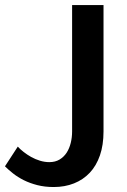

<svg xmlns="http://www.w3.org/2000/svg" viewBox="-27 -731 503 761"><path d="M258.8 -210V-710.9H383.3V-210Q383.3 -156.2 369.1 -115.2Q355 -74.2 328.9 -46.4Q302.7 -18.6 266.4 -4.2Q230 10.3 186 10.3Q150.4 10.3 120.8 2.7Q91.3 -4.9 67.4 -16.8Q43.5 -28.8 24.9 -43.5Q6.3 -58.1 -7.3 -71.8L43.5 -149.9Q52.7 -139.6 66.7 -128.7Q80.6 -117.7 96.9 -108.6Q113.3 -99.6 131.6 -94Q149.9 -88.4 168.5 -88.4Q191.9 -88.4 209 -98.6Q226.1 -108.9 237.1 -125.7Q248 -142.6 253.4 -164.6Q258.8 -186.5 258.8 -210Z"/></svg>

Font: Ufes Sans SemiBold
Style: Regular
Weight: 600
Designer: Ricardo Esteves & Filipe Motta
Foundry: ProDesignUfes - Ricardo Esteves, Filipe Motta (This is a derivative work, based on Roboto family, by Christian Robertson
Version: Version 2.0